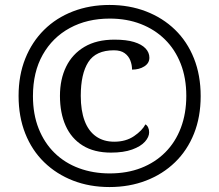

<svg xmlns="http://www.w3.org/2000/svg" viewBox="-20 -745 885 775"><path d="M422 10Q342 10 275 -16Q208 -42 158.5 -90Q109 -138 82 -206Q55 -274 55 -358Q55 -441 82 -508.5Q109 -576 158 -624.5Q207 -673 274.5 -699Q342 -725 422 -725Q502 -725 569.5 -699Q637 -673 686.5 -625Q736 -577 763 -509Q790 -441 790 -357Q790 -273 763 -205.5Q736 -138 686.5 -90Q637 -42 569.5 -16Q502 10 422 10ZM428 -129Q360 -129 314 -157.5Q268 -186 245 -237.5Q222 -289 222 -358Q222 -425 247 -476Q272 -527 321 -556Q370 -585 442 -585Q490 -585 521 -575.5Q552 -566 567.5 -549.5Q583 -533 583 -512Q583 -490 562.5 -477Q542 -464 513 -464Q513 -483 506 -501Q499 -519 483 -530.5Q467 -542 440 -542Q367 -542 336.5 -494.5Q306 -447 306 -358Q306 -299 321.5 -257.5Q337 -216 367.5 -194.5Q398 -173 441 -173Q488 -173 521 -195.5Q554 -218 567 -243Q574 -239 578 -230.5Q582 -222 582 -211Q582 -192 565 -173Q548 -154 513.5 -141.5Q479 -129 428 -129ZM423 -45Q493 -45 549.5 -67Q606 -89 647 -130Q688 -171 710 -229Q732 -287 732 -358Q732 -430 709.5 -487.5Q687 -545 646 -585.5Q605 -626 548.5 -648Q492 -670 423 -670Q332 -670 262 -632Q192 -594 152.5 -524Q113 -454 113 -357Q113 -284 136 -226Q159 -168 200.5 -127.5Q242 -87 299 -66Q356 -45 423 -45Z"/></svg>

Font: Noto Serif Bengali
Style: Regular
Weight: 400
Designer: Juan Bruce, Universal Thirst, Indian Type Foundry and the Monotype Design Team.
Foundry: Monotype Imaging Inc.
Version: Version 2.003